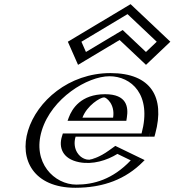

<svg xmlns="http://www.w3.org/2000/svg" viewBox="-20 -874 826 909"><path d="M345.4 -317C362.8 -364 411.8 -413 472.8 -413C524.8 -413 548.9 -371 540.4 -317ZM532.4 -173C384.8 -60 286.6 -141 312.9 -227H685.9C744.3 -418 658.9 -528 502.9 -528C347.9 -528 183.6 -406 137.8 -256C92.2 -107 181.9 15 336.9 15C450.9 15 556.2 -22 643.9 -119ZM323.3 -678 363.5 -587 550.7 -699 669.5 -587 765.3 -678 593.8 -840ZM324.8 -302 330.7 -318C350.3 -370.8 406.8 -428 477.4 -428C538.7 -428 565.2 -378.2 555.9 -319.2L553.2 -302ZM530.3 -155.3C424.2 -79 338 -94.7 306.1 -146.8C292.6 -168.9 288.8 -197.3 297.9 -227L302.5 -242H675.2C722.1 -415.4 642.6 -513 498.3 -513C351.2 -513 195.9 -397.2 152.8 -256C109.9 -115.8 194.3 0 341.5 0C446.2 0 539 -30.9 619.6 -112.1ZM343.4 -674.9 588.1 -821.4 743.2 -674.9 672.7 -607.9 556.4 -717.6 373 -607.9ZM324.8 -302H553.2L555.9 -319.2C565.2 -378.2 538.7 -428 477.4 -428C406.8 -428 350.3 -370.8 330.7 -318ZM530.3 -155.3 619.6 -112.1C539 -30.9 446.2 0 341.5 0C194.3 0 109.9 -115.8 152.8 -256C195.9 -397.2 351.2 -513 498.3 -513C642.6 -513 722.1 -415.4 675.2 -242H302.5L297.9 -227C288.8 -197.3 292.6 -168.9 306.1 -146.8C338 -94.7 424.2 -79 530.3 -155.3ZM343.4 -674.9 373 -607.9 556.4 -717.6 672.7 -607.9 743.2 -674.9 588.1 -821.4ZM345.4 -317H540.4C548.9 -371 524.7 -413 472.8 -413C411.8 -413 362.8 -364 345.4 -317ZM523.5 -166.4 532.6 -172.9 644.4 -118.8 629.3 -103.6C543.8 -17.5 444.5 15 336.9 15C181.9 15 92.2 -107 137.8 -256C183.6 -406 347.9 -528 502.9 -528C655.1 -528 739.2 -423.1 690.4 -242.5L686.2 -227H312.9C305.1 -201.6 308.2 -176.6 320.3 -156.9C348.3 -111.2 424.4 -95 523.5 -166.4ZM323.3 -678 593.8 -840 765.3 -678 669.5 -587 550.7 -699 363.5 -587ZM299.9 -302H578.1L580.6 -317.8C588.4 -367.1 580.9 -428 477.4 -428C363.7 -428 321.1 -359.6 305.5 -317.4ZM535.9 -145.4 599 -114.8C513.3 -24.3 422.9 0 341.5 0C237.1 0 131.3 -104 177.8 -256C224.6 -409.1 394 -513 498.3 -513C600.7 -513 700.4 -427 650.2 -242H277.5L272.9 -227C257.6 -176.9 274.8 -121.8 354.7 -106.1C418.8 -93.6 485.6 -114.3 535.9 -145.4ZM365.5 -676.4 583.7 -807.1 722.1 -676.4 671 -627.9 560.8 -731.9 386.9 -627.9ZM515.5 -317H370.4C391.8 -374.6 454.5 -413 472.8 -413C483.1 -413 525.6 -381.1 515.5 -317ZM494.9 -161C453 -130.8 417.7 -120 404 -118.3C394.9 -117.1 364.8 -120.1 345.5 -151.7C333.1 -171.8 329.3 -198.9 337.9 -227H711.2L715.3 -242.2C761.2 -411.9 696.7 -528 502.9 -528C305.1 -528 155 -394.2 112.8 -256C70.8 -118.9 139.1 15 336.9 15C469.7 15 575.2 -25.8 657.1 -108.3L664.8 -116.1L526 -183.3ZM301.2 -676.5 349.5 -567 546.3 -684.7 671.2 -567 786.5 -676.5 598.2 -854.3Z"/></svg>

Font: Hussar Outliner
Style: Obl
Weight: 700
Foundry: Cannot Into Space Fonts
Version: Version 0.92